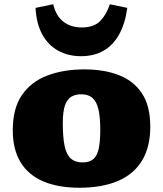

<svg xmlns="http://www.w3.org/2000/svg" viewBox="-20 -868 766 902"><path d="M353 14Q253 14 183 -16Q113 -46 76.5 -106Q40 -166 40 -256Q40 -359 83 -421.5Q126 -484 202 -513Q278 -542 377 -542Q468 -542 537.5 -515.5Q607 -489 646.5 -430Q686 -371 686 -273Q686 -178 647.5 -114Q609 -50 534.5 -18Q460 14 353 14ZM368 -105Q401 -105 419 -121Q437 -137 444 -170.5Q451 -204 451 -256Q451 -309 445 -342Q439 -375 427 -393Q415 -411 398.5 -418Q382 -425 361 -425Q336 -425 316.5 -414.5Q297 -404 286 -375Q275 -346 275 -290Q275 -223 283.5 -182.5Q292 -142 312.5 -123.5Q333 -105 368 -105ZM361 -604Q301 -604 254 -629.5Q207 -655 179 -705.5Q151 -756 147 -831L230 -848Q243 -793 278 -766Q313 -739 364 -739Q421 -739 450.5 -769Q480 -799 496 -848L578 -831Q568 -757 539.5 -706Q511 -655 466 -629.5Q421 -604 361 -604Z"/></svg>

Font: Literata Variable Black
Style: Regular
Weight: 900
Designer: Latin by Veronika Burian and Jose Scaglione. Greek by Irene Vlachou. Cyrillic by Vera Evstafieva.
Foundry: TypeTogether
Version: Version 3.021